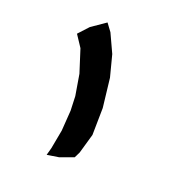

<svg xmlns="http://www.w3.org/2000/svg" viewBox="-176 -846 927 990"><g transform="rotate(30 288.0 -351.0)"><path d="M176.8 -724.6 109.4 -658.2 69.3 -595.7 122.1 -540 183.6 -422.9 222.7 -312.5 239.3 -235.4 251 -124 250 -18.6 246.1 23.4 308.6 2 377.9 -38.1 387.7 -72.3 399.4 -183.6 376 -330.1 330.1 -484.4 279.3 -595.7 214.8 -688.5Z"/></g></svg>

Font: MaokenAssortedSans-TC
Style: Regular
Weight: 500
Version: Version 0.83